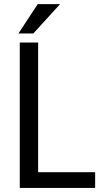

<svg xmlns="http://www.w3.org/2000/svg" viewBox="-20 -919 515 939"><path d="M166.5 -76.7H445.3V0H76.7V-710.9H166.5ZM164.6 -898.9H273.9L143.1 -755.4H70.3Z"/></svg>

Font: Roboto Condensed
Style: Regular
Weight: 400
Designer: Google
Version: Version 2.001047; 2015